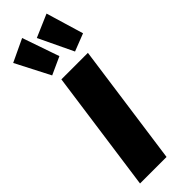

<svg xmlns="http://www.w3.org/2000/svg" viewBox="-345 -1018 1034 1034"><g transform="rotate(-45 171.5 -501.5)"><path d="M111 -1003 -18 -942 83 -746 184 -792ZM297 -1003 167 -947 261 -750 361 -789ZM305 -696H103L6 0H208Z"/></g></svg>

Font: Fira Sans Heavy
Style: Italic
Weight: 900
Italic angle: -8°
Designer: bBox Type GmbH & Carrois Corporate GbR & Edenspiekermann AG
Foundry: bBox Type GmbH & Carrois Corporate GbR & Edenspiekermann AG
Version: Version 4.301;PS 004.301;hotconv 1.0.88;makeotf.lib2.5.64775